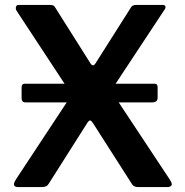

<svg xmlns="http://www.w3.org/2000/svg" viewBox="-20 -762 755 782"><path d="M622 -407V-364Q622 -345 600 -345H85Q75 -345 71.5 -349.5Q68 -354 68 -362V-406Q68 -421 80 -421H610Q622 -421 622 -407ZM670 -33Q683 -14 678.5 -7Q674 0 660 0H543Q524 0 517 -13L359 -260Q352 -271 347 -271.5Q342 -272 334 -259L178 -13Q174 -6 167 -3Q160 0 150 0H55Q41 0 37.5 -7Q34 -14 46 -33L263 -362Q269 -371 268.5 -377Q268 -383 262 -392L47 -719Q43 -726 45 -734Q47 -742 57 -742H181Q193 -742 198 -739Q203 -736 207 -728L349 -503Q354 -496 359 -496Q364 -496 369 -504L511 -728Q515 -736 520.5 -739Q526 -742 536 -742H641Q653 -742 654 -735Q655 -728 649 -721L441 -406Q435 -399 435.5 -393Q436 -387 441 -379L670 -33Z"/></svg>

Font: Libre Franklin SemiBold
Style: Regular
Weight: 600
Designer: Pablo Impallari, Rodrigo Fuenzalida, Nhung Nguyen
Foundry: Impallari Type
Version: Version 3.000